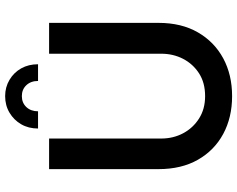

<svg xmlns="http://www.w3.org/2000/svg" viewBox="-108 -803 923 747"><g transform="rotate(-90 353.5 -429.5)"><path d="M353 -871Q388 -871 416.5 -854Q445 -837 461 -808.5Q477 -780 477 -743H412Q412 -771 395.5 -788.5Q379 -806 353 -806Q327 -806 310.5 -788.5Q294 -771 294 -743H227Q227 -780 243.5 -808.5Q260 -837 288.5 -854Q317 -871 353 -871ZM353 12Q270 12 206 -22.5Q142 -57 105.5 -121Q69 -185 69 -274V-700H188V-264Q188 -217 208.5 -178.5Q229 -140 266 -116.5Q303 -93 353 -93Q405 -93 441.5 -116.5Q478 -140 498 -178.5Q518 -217 518 -264V-700H638V-274Q638 -185 601 -121Q564 -57 500 -22.5Q436 12 353 12Z"/></g></svg>

Font: MuseoModerno Thin Medium
Style: Regular
Weight: 500
Version: Version 1.003